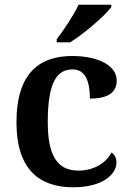

<svg xmlns="http://www.w3.org/2000/svg" viewBox="-20 -786 554 816"><path d="M221 -619V-606H278C337 -642 428 -721 453 -756V-766H314C293 -721 250 -657 221 -619ZM291 10C417 10 475 -46 475 -95C475 -113 468 -129 454 -138C431 -94 380 -61 313 -61C221 -61 183 -129 183 -267C183 -441 224 -491 289 -491C346 -491 362 -434 362 -367C449 -367 476 -400 476 -444C476 -507 398 -548 287 -548C153 -548 50 -481 50 -266C50 -64 149 10 291 10Z"/></svg>

Font: Noto Serif Ethiopic SemiBold
Style: Regular
Weight: 600
Designer: Monotype Design Team
Foundry: Monotype Imaging Inc.
Version: Version 2.102